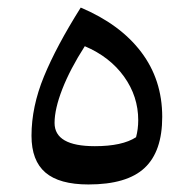

<svg xmlns="http://www.w3.org/2000/svg" viewBox="-20 -486 514 512"><path d="M215.8 5.9Q138.2 5.9 101.1 -25.9Q64 -57.6 64 -124Q64 -201.2 97.2 -282Q130.4 -362.8 195.3 -465.8Q300.3 -421.4 356.4 -347.4Q412.6 -273.4 412.6 -174.3Q412.6 -82 365.5 -38.1Q318.4 5.9 215.8 5.9ZM206.1 -362.8Q167 -301.8 146.2 -248.5Q125.5 -195.3 125.5 -158.2Q125.5 -96.2 232.9 -96.2Q306.2 -96.2 342.8 -120.1Q348.6 -141.6 348.6 -165.5Q348.6 -229 310.8 -281.7Q272.9 -334.5 206.1 -362.8Z"/></svg>

Font: Pinar-FD Medium
Style: Regular
Weight: 500
Designer: Amin Abedi
Version: Version 3.000